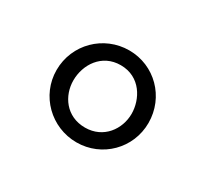

<svg xmlns="http://www.w3.org/2000/svg" viewBox="-59 -706 385 360"><g transform="rotate(30 133.5 -525.5)"><path d="M34 -525C34 -470 79 -426 134 -426C189 -426 233 -470 233 -525C233 -581 189 -625 134 -625C79 -625 34 -581 34 -525ZM197 -524C197 -491 174 -458 134 -458C93 -458 71 -491 71 -524C71 -558 93 -593 134 -593C177 -593 197 -555 197 -524Z"/></g></svg>

Font: Libertinus Serif Semibold
Style: Regular
Weight: 600
Designer: Philipp H. Poll, Khaled Hosny
Foundry: Caleb Maclennan
Version: Version 7.050;RELEASE